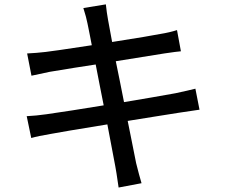

<svg xmlns="http://www.w3.org/2000/svg" viewBox="-20 -798 1017 867"><path d="M375 -692.4Q370.1 -718.8 356.4 -761.7L458 -778.3Q461.9 -741.2 467.8 -709L486.3 -608.4Q660.2 -635.7 703.1 -644.5Q746.1 -651.4 779.3 -662.1L796.9 -566.4Q781.2 -565.4 721.7 -556.6L502.9 -521.5Q508.8 -492.2 521.5 -430.2Q534.2 -368.2 540 -336.9Q669.9 -358.4 772.5 -377Q831.1 -389.6 862.3 -397.5L880.9 -302.7Q864.3 -300.8 789.1 -289.1Q760.7 -285.2 678.2 -271.5Q595.7 -257.8 556.6 -252Q564.5 -211.9 572.8 -171.4Q581.1 -130.9 587.4 -98.1Q593.8 -65.4 594.7 -61.5Q608.4 -6.8 619.1 29.3L515.6 48.8Q503.9 -32.2 501 -44.9Q497.1 -65.4 464.8 -236.3Q254.9 -202.1 210 -193.4Q151.4 -183.6 121.1 -174.8L100.6 -273.4Q142.6 -275.4 190.4 -282.2Q293.9 -296.9 448.2 -322.3Q441.4 -353.5 429.7 -416Q418 -478.5 412.1 -506.8Q321.3 -493.2 204.1 -473.6Q154.3 -462.9 122.1 -456.1L102.5 -556.6Q144.5 -558.6 186.5 -563.5Q221.7 -567.4 394.5 -593.8Q390.6 -613.3 386.2 -636.7Q381.8 -660.2 378.9 -673.3Q376 -686.5 375 -692.4Z"/></svg>

Font: Min Sans Medium
Style: Regular
Weight: 500
Designer: Jinseong-Kim, NotoSansCJK, Nunito
Foundry: Jinseong-Kim
Version: Version 1.400;Glyphs 3.1.2 (3151)